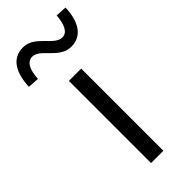

<svg xmlns="http://www.w3.org/2000/svg" viewBox="-312 -847 892 892"><g transform="rotate(-45 134.5 -400.5)"><path d="M95 0H176V-540H95ZM216 -644C292 -644 322 -711 325 -792L270 -795C266 -743 251 -704 217 -704C162 -704 133 -801 54 -801C-23 -801 -52 -734 -56 -652L0 -648C3 -703 19 -740 54 -740C108 -740 136 -644 216 -644Z"/></g></svg>

Font: Noto Sans CJK JP DemiLight
Style: Regular
Weight: 350
Designer: Ryoko NISHIZUKA (kana & ideographs); Paul D. Hunt (Latin, Greek & Cyrillic); Wenlong ZHANG (bopomofo); Sandoll Communica
Foundry: Adobe Systems Incorporated
Version: Version 1.004;PS 1.004;hotconv 1.0.82;makeotf.lib2.5.63406